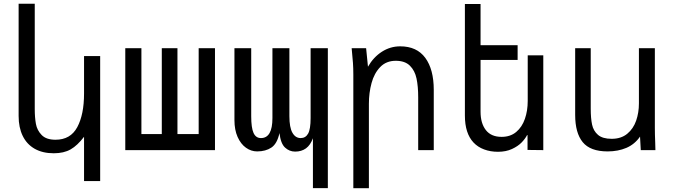

<svg xmlns="http://www.w3.org/2000/svg" viewBox="-20 -810 3640 1036"><path d="M270 17Q210 17 167.2 -7.2Q124.5 -31.5 102.5 -76.8Q80.5 -122 80.5 -184V-790H167.5V-222Q167.5 -176 173.8 -141.5Q180 -107 204.8 -81.5Q229.5 -56 279.5 -56Q360.5 -56 397 -124Q433.5 -192 433.5 -305V-507.5H520.5V167H433.5V-72Q398 -25 361.2 -4Q324.5 17 270 17Z M1140 0H656V-550H743V-86.5H853V-550H937.5V-86.5H1052V-550H1140Z M1749 205H1668.5V-64Q1655 -27 1631 -9.5Q1607 8 1572.5 8Q1541.5 8 1518 -13.8Q1494.5 -35.5 1488 -92Q1475.5 -34.5 1444.5 -13.8Q1413.5 7 1367.5 7Q1335 7 1307 -13Q1279 -33 1262 -71.2Q1245 -109.5 1245 -162V-550H1335.5V-183Q1335.5 -120.5 1348 -92.8Q1360.5 -65 1388 -65Q1450 -65 1450 -173V-550H1541.5V-183Q1541.5 -122.5 1557.8 -93.8Q1574 -65 1602.5 -65Q1629 -65 1642.5 -89Q1656 -113 1656 -173V-550H1749Z M1877.5 -550H1955.5L1965.5 -450Q1995 -501.5 2040.5 -530.8Q2086 -560 2139.5 -560Q2229 -560 2274.8 -497.8Q2320.5 -435.5 2320.5 -325V0H2236.5V-285Q2236.5 -344 2227.5 -386.5Q2218.5 -429 2191.8 -455.5Q2165 -482 2115.5 -482Q2064 -482 2031.5 -448.2Q1999 -414.5 1984.8 -361.8Q1970.5 -309 1970.5 -250V205.5H1886.5V-407Q1886.5 -441.5 1884.5 -470.5Q1882.5 -499.5 1877.5 -550Z M2535 -41Q2488.5 -90.5 2488.5 -186.5V-788.5H2573V-566H2773V-486.5H2573V-207Q2573 -145 2601.5 -108.2Q2630 -71.5 2686.5 -71.5Q2734 -71.5 2765.5 -98Q2797 -124.5 2812.2 -168.5Q2827.5 -212.5 2827.5 -265V-511.5H2911.5V0L2826.5 -1V-81H2824Q2814.5 -62 2794.8 -41.5Q2775 -21 2742.5 -6Q2710 9 2667 9Q2626 9 2592 -3.8Q2558 -16.5 2535 -41Z M3083.5 -190V-550H3167.5V-224Q3167.5 -171.5 3174.8 -137.5Q3182 -103.5 3206.8 -82.2Q3231.5 -61 3280.5 -61Q3331.5 -61 3364.5 -88.2Q3397.5 -115.5 3412.5 -158.8Q3427.5 -202 3427.5 -252V-550H3513.5V-119Q3513.5 -86 3515.5 -38Q3515.5 -27 3516.5 0H3437.5L3433.5 -73Q3405 -31.5 3360 -12.2Q3315 7 3258.5 7Q3165 7 3124.2 -43Q3083.5 -93 3083.5 -190Z"/></svg>

Font: JuliaMono
Style: Regular
Weight: 400
Monospace: yes
Designer: cormullion
Foundry: corm
Version: Version 0.055; ttfautohint (v1.8.4)